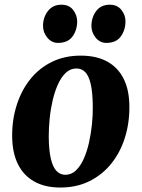

<svg xmlns="http://www.w3.org/2000/svg" viewBox="-20 -804 617 837"><path d="M331.5 -561.5Q400 -561.5 447.2 -535.8Q494.5 -510 519.2 -460.2Q544 -410.5 544 -338.5Q544.5 -267.5 524.5 -203.8Q504.5 -140 465.5 -91.2Q426.5 -42.5 370.5 -14.5Q314.5 13.5 243 13.5Q176 13.5 129.2 -12.8Q82.5 -39 58 -88.8Q33.5 -138.5 33 -210Q32.5 -282 52.8 -345.8Q73 -409.5 111.5 -458Q150 -506.5 205.8 -534Q261.5 -561.5 331.5 -561.5ZM313.5 -505.5Q287 -505.5 267 -486.8Q247 -468 232.8 -436.5Q218.5 -405 209.5 -366.2Q200.5 -327.5 196.5 -286.8Q192.5 -246 192.5 -209Q193 -147 202 -110.5Q211 -74 227 -58Q243 -42 264.5 -42Q291 -42 310.8 -60.8Q330.5 -79.5 344.8 -111Q359 -142.5 367.8 -181.5Q376.5 -220.5 380.8 -261.5Q385 -302.5 384.5 -340Q384 -402.5 375.2 -438.8Q366.5 -475 351 -490.2Q335.5 -505.5 313.5 -505.5ZM232.5 -617Q205 -617 186 -640.2Q167 -663.5 167.5 -693Q168.5 -730.5 189.8 -757Q211 -783.5 248 -783.5Q281.5 -783.5 299 -760.5Q316.5 -737.5 316.5 -710Q316 -672 295.8 -644.5Q275.5 -617 232.5 -617ZM443.5 -617Q415.5 -617 396.8 -640.2Q378 -663.5 378.5 -693Q379.5 -730.5 400.2 -757Q421 -783.5 458.5 -783.5Q491.5 -783.5 509.5 -760.5Q527.5 -737.5 527 -710Q526.5 -672 506.2 -644.5Q486 -617 443.5 -617Z"/></svg>

Font: Merriweather 36pt ExtraBold
Style: Italic
Weight: 800
Italic angle: -7.8°
Version: Version 2.101